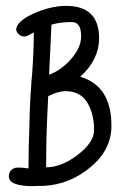

<svg xmlns="http://www.w3.org/2000/svg" viewBox="-20 -639 424 653"><path d="M205 -619Q317 -619 317 -509Q317 -436 253 -378Q359 -347 359 -211Q359 -130 288.5 -71Q218 -12 131 -7Q116 -7 104 -6.5Q92 -6 90 -6Q10 -6 10 -40Q10 -52 18.5 -60.5Q27 -69 39 -69Q56 -69 63 -68Q75 -66 77 -66V-73Q77 -141 80 -210Q80 -216 80.5 -232Q81 -248 81 -255Q82 -297 88 -376Q88 -378 88.5 -380Q89 -382 89 -384Q95 -464 95 -529L77 -519Q70 -515 62 -515Q53 -515 45 -521.5Q37 -528 35 -537Q35 -566 93.5 -592.5Q152 -619 205 -619ZM162 -557 155 -555Q154 -527 151 -469.5Q148 -412 147 -385Q187 -399 221.5 -438Q256 -477 256 -516Q256 -564 224 -564Q189 -564 162 -557ZM137 -92V-70Q189 -70 244.5 -112.5Q300 -155 300 -197Q300 -252 276.5 -290.5Q253 -329 202 -329Q178 -329 144 -312Q137 -183 137 -92Z"/></svg>

Font: Because We Build
Style: Regular
Weight: 400
Designer: Liz Wetzel, Aaron Williamson, Russ McMullin
Foundry: Red Hat
Version: Version 1.000